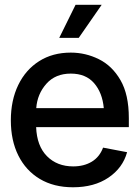

<svg xmlns="http://www.w3.org/2000/svg" viewBox="-20 -773 583 804"><path d="M285.6 11.2Q205.1 11.2 146.7 -23.7Q88.4 -58.6 56.9 -121.6Q25.4 -184.6 25.4 -269Q25.4 -353 56.4 -417Q87.4 -481 143.8 -516.8Q200.2 -552.7 276.4 -552.7Q338.4 -552.7 394 -525.1Q449.7 -497.6 484.6 -437.3Q519.5 -377 519.5 -278.8V-240.7H131.3Q134.3 -161.6 176.8 -118.9Q219.2 -76.2 286.6 -76.2Q331.5 -76.2 364.3 -95.9Q397 -115.7 411.6 -154.8L512.2 -135.7Q494.1 -69.8 434.3 -29.3Q374.5 11.2 285.6 11.2ZM276.4 -464.8Q211.9 -464.8 174.1 -422.1Q136.2 -379.4 131.8 -320.3H414.6Q408.7 -384.8 374 -424.8Q339.4 -464.8 276.4 -464.8ZM228 -614.3 296.4 -752.9H405.8L309.6 -614.3Z"/></svg>

Font: Inter Tight Medium
Style: Regular
Weight: 500
Designer: Rasmus Andersson
Foundry: rsms
Version: Version 3.004; ttfautohint (v1.8.4.7-5d5b)